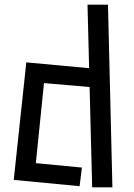

<svg xmlns="http://www.w3.org/2000/svg" viewBox="-20 -784 575 825"><path d="M365 -410 169 -427 134 -83 332 -64 322 16 39 -11 93 -516 363 -491 356 -764H444L463 21H376Z"/></svg>

Font: Stick
Style: Regular
Weight: 400
Designer: Fontworks Inc.
Foundry: Fontworks Inc.
Version: Version 1.100